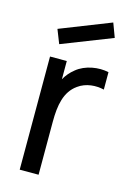

<svg xmlns="http://www.w3.org/2000/svg" viewBox="-121 -860 632 922"><g transform="rotate(15 195.0 -399.5)"><path d="M350 -729.2 324 -799 72.9 -700 100 -631.2ZM204.2 -528.1C183.3 -511.5 167.7 -492.7 156.2 -471.9V-562.5H72.9V0H166.7V-262.5C166.7 -346.9 179.2 -414.6 234.4 -454.2C274 -483.3 324 -485.4 363.5 -476V-562.5C313.5 -574 246.9 -563.5 204.2 -528.1Z"/></g></svg>

Font: Manrope3 Medium
Style: Regular
Weight: 500
Width: 4
Designer: Mikhail Sharanda
Foundry: Mikhail Sharanda
Version: Version 3.000;PS 003.000;hotconv 1.0.88;makeotf.lib2.5.64775